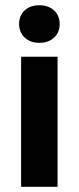

<svg xmlns="http://www.w3.org/2000/svg" viewBox="-20 -721 304 741"><path d="M131.8 -700.7Q167.5 -700.7 189 -680.4Q210.4 -660.2 210.4 -628.4Q210.4 -596.2 188.7 -575.9Q167 -555.7 131.8 -555.7Q96.7 -555.7 75.2 -576.2Q53.7 -596.7 53.7 -628.4Q53.7 -660.2 74.7 -680.4Q95.7 -700.7 131.8 -700.7ZM202.1 0H199.2H64.5H61.5V-3.4V-498.5V-502H64.5H199.2H202.1V-498.5V-3.4Z"/></svg>

Font: MAUL Bold
Style: Bold
Weight: 700
Designer: MAUL
Version: Version 1.0; 2020; ttfautohint (v1.8.3)